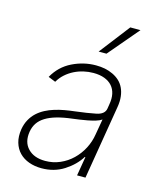

<svg xmlns="http://www.w3.org/2000/svg" viewBox="-118 -862 784 956"><g transform="rotate(15 274.5 -384.0)"><path d="M40.8 -150.2Q45.8 -179 58.1 -201Q70.3 -223 87.9 -239.2Q105.5 -255.3 127.3 -266.7Q149.1 -278.1 173.5 -285.5Q197.8 -293 223.5 -297.6Q249.3 -302.2 274.5 -305Q306.8 -308.9 333.1 -313Q359.4 -317.1 380.7 -321.4Q424 -329.9 428.6 -361.2L432.2 -383.9Q437.5 -413.7 432.4 -437.7Q427.2 -461.6 412.3 -478.5Q397.4 -495.4 373 -504.6Q348.7 -513.8 315.7 -513.8Q290.1 -513.8 264.9 -508Q239.7 -502.1 216.8 -490.6Q193.9 -479 174.7 -461.8Q155.5 -444.6 142.4 -421.9L104.8 -437.1Q137.8 -496.1 196.4 -524.9Q255 -553.6 318.2 -553.6Q342.7 -553.6 364.3 -549.4Q386 -545.1 406.2 -535.5Q425.8 -526.3 440.9 -512.3Q456 -498.2 465 -479Q474.1 -459.9 476.9 -435.4Q479.8 -410.9 474.8 -381L411.6 0H368.3L384.9 -98.4H381.7Q354 -53.3 302.9 -20.6Q252.5 11.7 187.5 11.7Q152.3 11.7 122.7 1.1Q93 -9.6 72.8 -30.2Q52.6 -50.8 43.7 -81Q34.8 -111.2 40.8 -150.2ZM106.9 -60.7Q138.1 -28.4 195.7 -28.4Q236.2 -28.4 271.7 -43.9Q307.2 -59.3 334.7 -85.8Q362.2 -112.2 380.5 -147.2Q398.8 -182.2 404.8 -221.2L418.7 -301.5Q408 -293.7 389 -288Q370 -282.3 348.9 -278.2Q327.8 -274.1 307.4 -271.3Q286.9 -268.5 273.1 -266.7Q228 -261.4 194.2 -251.8Q160.5 -242.2 137.3 -227.8Q114 -213.4 101 -193.9Q88.1 -174.4 83.8 -148.8Q74.9 -93.4 106.9 -60.7ZM312.5 -623.2 433.6 -780.2H486.2L353 -623.2Z"/></g></svg>

Font: Inter P Extra Light
Style: Italic
Weight: 200
Italic angle: 9.39999°
Designer: Rasmus Andersson
Foundry: rsms
Version: Version 3.018;git-588b23468